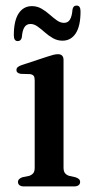

<svg xmlns="http://www.w3.org/2000/svg" viewBox="-20 -669 338 689"><path d="M208 -454V-67.5Q208 -54.5 213.2 -47.8Q218.5 -41 228 -38L250.5 -33Q258.5 -30.5 263 -26.5Q267.5 -22.5 267.5 -16Q267.5 -8.5 261.8 -4.2Q256 0 245.5 0H65.5Q56 0 50.2 -4.2Q44.5 -8.5 44.5 -16Q44.5 -22 48.8 -26.2Q53 -30.5 60.5 -33L85 -38Q94.5 -41.5 99.5 -47.8Q104.5 -54 104.5 -67V-381Q104.5 -392 100.8 -396.8Q97 -401.5 88.5 -403L54.5 -404Q46.5 -405.5 42.8 -408.8Q39 -412 39 -417.5Q39 -424 43.5 -428Q48 -432 58 -435.5L150.5 -466Q164 -470.5 172.5 -472.5Q181 -474.5 188.5 -474.5Q198 -474.5 203 -469.2Q208 -464 208 -454ZM204.2 -523Q185.8 -523 170 -532Q154.3 -541 140.8 -553Q127.3 -565 114.7 -574Q102.1 -583 89.5 -583Q75.1 -583 67.6 -571.2Q60.2 -559.5 58.4 -535.5Q55.7 -521.5 43.6 -521.5Q29.6 -521.5 29.6 -542.5Q29.6 -594.5 46.9 -620.8Q64.3 -647 94.4 -647Q113.3 -647 128.8 -638Q144.4 -629 157.9 -617Q171.4 -605 184 -596Q196.6 -587 209.6 -587Q224 -587 231.2 -599Q238.4 -611 240.2 -635Q242.5 -649 255.1 -649Q269 -649 269 -628Q269 -575.5 251.7 -549.2Q234.4 -523 204.2 -523Z"/></svg>

Font: Fraunces 20pt
Style: Regular
Weight: 400
Version: Version 1.000;[b76b70a41]